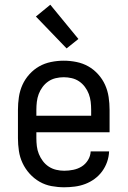

<svg xmlns="http://www.w3.org/2000/svg" viewBox="-20 -785 540 813"><path d="M252 8Q225 8 198 3Q171 -2 147.5 -15.5Q124 -29 105.5 -49.5Q87 -70 75.5 -94.5Q64 -119 60 -146Q56 -173 56 -200V-320Q56 -347 60 -374Q64 -401 75 -425.5Q86 -450 104.5 -470.5Q123 -491 146 -504Q169 -517 196 -522.5Q223 -528 250 -528Q277 -528 304 -522.5Q331 -517 354 -504Q377 -491 395.5 -470.5Q414 -450 425 -425.5Q436 -401 440 -374Q444 -347 444 -320V-225H134V-200Q134 -183 136 -166Q138 -149 144.5 -133Q151 -117 161.5 -103Q172 -89 186.5 -79.5Q201 -70 218 -66Q235 -62 252 -62Q271 -62 290.5 -66Q310 -70 326 -80Q342 -90 352.5 -107Q363 -124 364 -144H442Q441 -121 433.5 -99.5Q426 -78 412.5 -59.5Q399 -41 380.5 -27.5Q362 -14 341 -6Q320 2 297 5Q274 8 252 8ZM366 -295V-320Q366 -337 364 -354Q362 -371 356 -387Q350 -403 339.5 -417Q329 -431 315 -440.5Q301 -450 284 -454Q267 -458 250 -458Q233 -458 216 -454Q199 -450 185 -440.5Q171 -431 160.5 -417Q150 -403 144 -387Q138 -371 136 -354Q134 -337 134 -320V-295ZM262 -580 132 -715 193 -765 312 -620Z"/></svg>

Font: Iosevka SS18
Style: Regular
Weight: 400
Monospace: yes
Designer: Belleve Invis
Foundry: Belleve Invis
Version: Version 25.1.1; ttfautohint (v1.8.4)